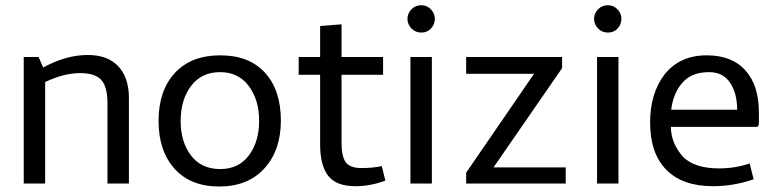

<svg xmlns="http://www.w3.org/2000/svg" viewBox="-20 -696 2942 728"><path d="M283.8 -418.8Q222.5 -418.8 151.2 -385V0H70V-480H126.2L143.8 -440Q230 -487.5 312.5 -487.5Q388.8 -487.5 428.8 -444.4Q468.8 -401.2 468.8 -325V0H387.5V-305Q387.5 -366.2 364.4 -392.5Q341.2 -418.8 283.8 -418.8Z M581.2 -237.5Q581.2 -352.5 643.1 -419.4Q705 -486.2 815 -486.2Q925 -486.2 985 -420Q1045 -353.8 1045 -238.8Q1045 -126.2 982.5 -57.5Q920 11.2 811.2 11.2Q702.5 11.2 641.9 -56.2Q581.2 -123.8 581.2 -237.5ZM665 -237.5Q665 -157.5 704.4 -106.2Q743.8 -55 815 -55Q885 -55 923.8 -106.9Q962.5 -158.8 962.5 -237.5Q962.5 -317.5 923.1 -370Q883.8 -422.5 815 -422.5Q743.8 -422.5 704.4 -370Q665 -317.5 665 -237.5Z M1193.8 -148.8V-412.5H1112.5V-480H1193.8V-597.5L1275 -603.8V-480H1432.5V-412.5H1275V-153.8Q1275 -103.8 1290.6 -81.2Q1306.2 -58.8 1351.2 -58.8Q1393.8 -58.8 1427.5 -66.2L1441.2 -11.2Q1385 10 1327.5 10Q1255 10 1224.4 -29.4Q1193.8 -68.8 1193.8 -148.8Z M1525 -625Q1525 -645 1540 -660.6Q1555 -676.2 1577.5 -676.2Q1598.8 -676.2 1613.8 -660.6Q1628.8 -645 1628.8 -625Q1628.8 -603.8 1614.4 -588.1Q1600 -572.5 1577.5 -572.5Q1555 -572.5 1540 -588.1Q1525 -603.8 1525 -625ZM1617.5 0H1536.2V-480H1617.5Z M2111.2 -437.5 1851.2 -61.2H2125V0H1747.5V-41.2L2005 -416.2H1747.5V-480H2111.2Z M2232.5 -625Q2232.5 -645 2247.5 -660.6Q2262.5 -676.2 2285 -676.2Q2306.2 -676.2 2321.2 -660.6Q2336.2 -645 2336.2 -625Q2336.2 -603.8 2321.9 -588.1Q2307.5 -572.5 2285 -572.5Q2262.5 -572.5 2247.5 -588.1Q2232.5 -603.8 2232.5 -625ZM2325 0H2243.8V-480H2325Z M2857.5 -268.8V-225L2852.5 -215H2523.8Q2523.8 -153.8 2570 -101.2Q2613.8 -57.5 2706.2 -57.5Q2767.5 -57.5 2822.5 -76.2L2837.5 -16.2Q2761.2 10 2683.8 10Q2567.5 10 2506.2 -52.5Q2445 -115 2445 -231.2Q2445 -341.2 2498.8 -412.5Q2556.2 -486.2 2660 -486.2Q2755 -486.2 2806.2 -429.4Q2857.5 -372.5 2857.5 -268.8ZM2668.8 -422.5Q2602.5 -422.5 2567.5 -382.5Q2532.5 -342.5 2525 -280H2775Q2775 -342.5 2748.1 -382.5Q2721.2 -422.5 2668.8 -422.5Z"/></svg>

Font: Cambay
Style: Regular
Weight: 400
Version: Version 1.180;PS 001.180;hotconv 1.0.70;makeotf.lib2.5.58329